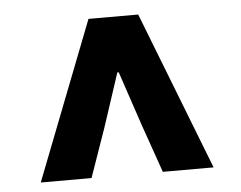

<svg xmlns="http://www.w3.org/2000/svg" viewBox="-40 -813 690 550"><g transform="rotate(-5 304.5 -538.5)"><path d="M233 -766H376L553 -311H407L358 -451L306 -606H302L251 -451L202 -311H56Z"/></g></svg>

Font: Kinto Sans Black
Style: Regular
Weight: 900
Designer: Authors: Ryoko NISHIZUKA  (kana & ideographs); Paul D. Hunt (Latin, Greek & Cyrillic); Wenlong ZHANG  (bopomofo); Sandol
Foundry: Adobe Systems Incorporated, ookami Inc.
Version: Version 0.001